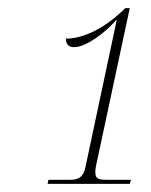

<svg xmlns="http://www.w3.org/2000/svg" viewBox="-20 -839 370 472"><path d="M97 -387H299L302 -397H243C228 -397 217 -398 215 -409C214 -414 214 -421 216 -431L299 -819H288C243 -774 189 -744 142 -744C142 -729 150 -723 162 -723C192 -723 239 -759 266 -790H267L190 -428C184 -400 169 -397 151 -397H99Z"/></svg>

Font: Noto Serif Display Condensed Thin
Style: Italic
Weight: 100
Width: 3
Italic angle: -12°
Designer: Monotype Design Team
Foundry: Monotype Imaging Inc.
Version: Version 2.009